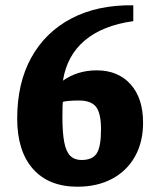

<svg xmlns="http://www.w3.org/2000/svg" viewBox="-20 -689 596 726"><path d="M273 17Q164 17 104.5 -50.5Q45 -118 45 -241Q45 -375 98.5 -471.5Q152 -568 250.5 -619.5Q349 -671 484 -669V-609Q368 -593 300.5 -536Q233 -479 218 -384Q273 -423 346 -423Q426 -423 473.5 -370.5Q521 -318 521 -225Q521 -152 490.5 -97.5Q460 -43 404 -13Q348 17 273 17ZM288 -84Q330 -84 346 -109.5Q362 -135 362 -200Q362 -260 343.5 -284.5Q325 -309 278 -309Q259 -309 241.5 -307.5Q224 -306 218 -304Q217 -302 216.5 -286.5Q216 -271 216 -246Q216 -187 223 -151Q230 -115 246 -99.5Q262 -84 288 -84Z"/></svg>

Font: Faustina Light ExtraBold
Style: Regular
Weight: 800
Version: Version 1.200